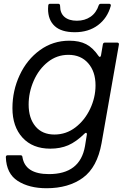

<svg xmlns="http://www.w3.org/2000/svg" viewBox="-20 -779 675 1019"><path d="M11 55Q11 45 21 45H89Q98 45 99 54Q113 145 240 145Q405 145 431 -3L441 -65V-68Q441 -73 437.5 -74Q434 -75 430 -71Q384 -26 342 -8Q300 10 247 10Q153 10 99.5 -48.5Q46 -107 46 -205Q46 -298 84.5 -380.5Q123 -463 192 -513Q261 -563 348 -563Q401 -563 437 -544.5Q473 -526 503 -482Q506 -477 510 -477Q514 -477 516 -485L526 -544Q528 -553 537 -553H602Q607 -553 609.5 -550Q612 -547 611 -542L519 -19Q496 109 420 164.5Q344 220 227 220Q135 220 74.5 181.5Q14 143 11 55ZM487 -326Q487 -399 448 -443.5Q409 -488 343 -488Q282 -488 234 -450Q186 -412 159 -350.5Q132 -289 132 -224Q132 -152 168 -108.5Q204 -65 269 -65Q331 -65 380.5 -103Q430 -141 458.5 -201.5Q487 -262 487 -326ZM235 -732Q235 -744 236 -750Q237 -759 246 -759H289Q299 -759 299 -747Q299 -709 322.5 -689Q346 -669 388 -669Q430 -669 460.5 -690Q491 -711 504 -751Q507 -759 516 -759H559Q564 -759 566.5 -756Q569 -753 568 -748Q550 -683 500 -645.5Q450 -608 377 -608Q306 -608 270.5 -640.5Q235 -673 235 -732Z"/></svg>

Font: Open Sauce Two
Style: Italic
Weight: 400
Italic angle: -10°
Designer: Alfredo Marco Pradil
Foundry: Creative Sauce Fz LLC
Version: Version 1.477